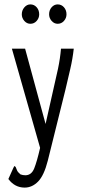

<svg xmlns="http://www.w3.org/2000/svg" viewBox="-20 -678 390 872"><path d="M92 174Q47 174 18 135L40 86L45 76L51 80Q54 88 57.5 96Q61 104 73 114Q84 118 95 118Q123 118 135.5 86.5Q148 55 162 -6V-7L34 -457H94L187 -115L223 -275Q234 -321 243.5 -366Q253 -411 257 -457H315Q310 -411 299 -364Q288 -317 277 -270L197 52Q180 119 153 146.5Q126 174 92 174ZM118 -570Q102 -570 90.5 -583Q79 -596 79 -613Q79 -631 90.5 -644.5Q102 -658 118 -658Q135 -658 146.5 -645Q158 -632 158 -613Q158 -596 146.5 -583Q135 -570 118 -570ZM242 -570Q226 -570 214.5 -583Q203 -596 203 -613Q203 -632 214.5 -645Q226 -658 242 -658Q259 -658 270.5 -645Q282 -632 282 -613Q282 -596 270.5 -583Q259 -570 242 -570Z"/></svg>

Font: Inconsolata ExtraCondensed
Style: Regular
Weight: 400
Width: 2
Monospace: yes
Designer: Raph Levien, Cyreal, Brenton Simpson
Foundry: Raph Levien, Cyreal, Google
Version: Version 3.001; ttfautohint (v1.8.2.53-6de2)